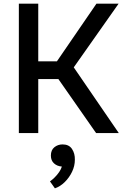

<svg xmlns="http://www.w3.org/2000/svg" viewBox="-20 -727 681 1049"><path d="M83 0V-707H189V-392H291L507 -707H628L383 -359L629 0H505L299 -295H189V0ZM280 302 253 264Q266 255 279.5 241.5Q293 228 303.5 212.5Q314 197 318 183Q292 181 275 165.5Q258 150 258 123Q258 93 277 77.5Q296 62 322 62Q357 62 373.5 87Q390 112 389 146Q389 180 373.5 212Q358 244 333.5 268Q309 292 280 302Z"/></svg>

Font: Onest Medium
Style: Regular
Weight: 500
Designer: Dmitri Voloshin, Andrey Kudryavtsev
Foundry: Dmitri Voloshin, Andrey Kudryavtsev
Version: Version 1.000;gftools[0.9.33]